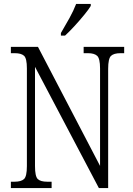

<svg xmlns="http://www.w3.org/2000/svg" viewBox="-20 -951 675 971"><path d="M35 0V-32H53Q87 -32 101.5 -45.5Q116 -59 116 -111V-605Q116 -656 101.5 -669Q87 -682 55 -682H35V-714H172L486 -112V-605Q486 -655 471.5 -668.5Q457 -682 425 -682H403V-714H608V-682H589Q556 -682 541.5 -668.5Q527 -655 527 -603V0H480L157 -613V-111Q157 -59 171 -45.5Q185 -32 219 -32H241V0ZM288 -784Q310 -821 331 -859Q352 -897 365 -931H439V-921Q429 -904 406.5 -876.5Q384 -849 358 -820.5Q332 -792 309 -771H288Z"/></svg>

Font: Noto Serif Tamil Condensed Light
Style: Regular
Weight: 300
Width: 3
Designer: Indian Type Foundry, Tom Grace, and the Monotype Design Team
Foundry: Monotype Imaging Inc.
Version: Version 2.004; ttfautohint (v1.8.4.7-5d5b)